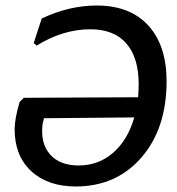

<svg xmlns="http://www.w3.org/2000/svg" viewBox="-20 -668 640 695"><path d="M330 -648Q451 -648 517 -575.5Q583 -503 583 -374Q583 -203 492 -98Q401 7 254 7Q153 7 93 -48.5Q33 -104 33 -200Q33 -238 51 -299L66 -314L480 -316Q482 -346 482 -363Q482 -459 437.5 -510.5Q393 -562 307 -562Q208 -562 113 -503L102 -512L131 -601Q230 -648 330 -648ZM134 -218Q126 -148 161.5 -108.5Q197 -69 265 -69Q337 -69 390 -115.5Q443 -162 466 -243L139 -240Z"/></svg>

Font: Alegreya Sans Medium
Style: Italic
Weight: 500
Italic angle: -7°
Designer: Juan Pablo del Peral
Foundry: Huerta Tipografica
Version: Version 2.007